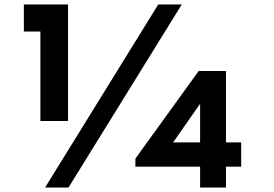

<svg xmlns="http://www.w3.org/2000/svg" viewBox="-20 -845 1236 865"><path d="M162 -300V-703H87.5V-825H286.5V-300ZM183 0 693 -825H799L288.5 0ZM881.5 0V-94H590V-130.5L875 -525H998V-203.5H1066.5V-94H998V0ZM760 -203.5H881.5V-377.5Z"/></svg>

Font: Spartan Thin
Style: Bold
Weight: 700
Version: Version 1.004